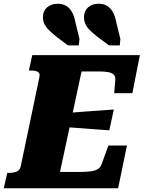

<svg xmlns="http://www.w3.org/2000/svg" viewBox="-56 -1004 766 1024"><path d="M621 -228 574 0H-36L-17 -82H-7Q16 -82 33 -89Q50 -96 55 -119L154 -592Q159 -614 145.5 -621Q132 -628 108 -628H98L116 -710H690L650 -507H553L559 -579Q560 -597 550 -606.5Q540 -616 520 -619.5Q500 -623 470 -623H379L264 -87H365Q405 -87 429.5 -90.5Q454 -94 467.5 -103.5Q481 -113 487 -131L522 -228ZM310 -402Q350 -406 390 -408.5Q430 -411 470.5 -414Q511 -417 551 -420L527 -309Q488 -312 449.5 -314.5Q411 -317 372 -320.5Q333 -324 293 -326ZM346 -886 368 -796 364 -762H306L240 -812Q217 -831 202 -846.5Q187 -862 180 -878Q173 -894 173 -914Q173 -945 195 -964.5Q217 -984 252 -984Q279 -984 297.5 -972.5Q316 -961 328 -939.5Q340 -918 346 -886ZM564 -886 586 -796 583 -762H525L458 -812Q435 -831 420 -846.5Q405 -862 398.5 -878Q392 -894 392 -914Q392 -945 413.5 -964.5Q435 -984 470 -984Q497 -984 515.5 -972.5Q534 -961 546 -939.5Q558 -918 564 -886Z"/></svg>

Font: Roboto Serif 20pt ExtraBold
Style: Italic
Weight: 800
Italic angle: -10°
Version: Version 1.007